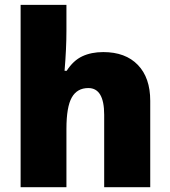

<svg xmlns="http://www.w3.org/2000/svg" viewBox="-20 -780 710 800"><path d="M414.1 0V-301.8Q414.1 -413.1 348.1 -413.1Q301.3 -413.1 279.1 -373.8Q256.8 -334.5 256.8 -243.2V0H65.9V-759.8H256.8V-651.9Q256.8 -578.6 249 -484.9H257.8Q285.2 -527.8 322.8 -545.4Q360.4 -563 410.2 -563Q502.9 -563 554.4 -509.5Q606 -456.1 606 -359.9V0Z"/></svg>

Font: OpenSansExtrabold
Style: Regular
Weight: 800
Foundry: Ascender Corporation
Version: Version 1.10